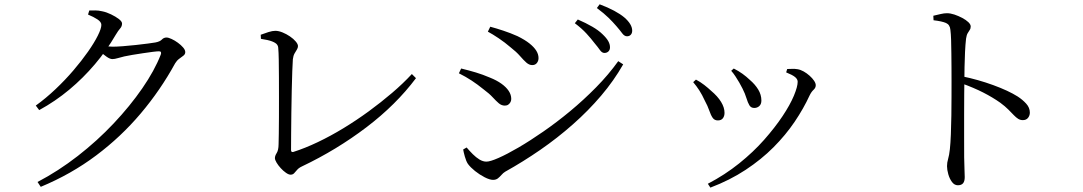

<svg xmlns="http://www.w3.org/2000/svg" viewBox="-20 -819 5015 889"><path d="M145.7 -330.2Q192.3 -363.7 237 -406.1Q281.7 -448.4 320 -493.2Q358.2 -537.9 387.4 -579.6Q416.6 -621.3 432.9 -654.1Q449.3 -686.9 449.3 -703.8Q449.3 -717.2 431.5 -729Q413.8 -740.8 387.6 -751.6L393.4 -770.5Q406.8 -770.8 421.6 -770.7Q436.4 -770.7 453.3 -766.7Q473 -762.8 494.2 -752.5Q515.5 -742.3 530.3 -730.9Q545.1 -719.5 545.1 -710Q545.1 -697 536.2 -687.1Q527.4 -677.3 515.9 -658Q474.1 -586 419.6 -521.8Q365.2 -457.6 300.7 -403.8Q236.3 -350 161.5 -309.2ZM153.8 23.6Q250.3 -26.9 340.3 -96.9Q430.3 -166.9 506.2 -247.4Q582.1 -327.9 638.8 -410Q695.5 -492.1 724.3 -566Q730 -581.5 716.1 -581.5Q708.1 -581.5 687.6 -579Q667.1 -576.5 641.3 -572.5Q615.5 -568.5 592.5 -564.8Q569.4 -561.1 555.6 -557.8Q539.6 -554.2 525.3 -549.8Q510.9 -545.4 500.2 -545.4Q488.8 -545.4 472.7 -557Q456.7 -568.5 438.6 -582.8L453.9 -607.4Q469.3 -605.4 480.5 -604.1Q491.7 -602.8 501.1 -602.8Q519 -602.8 548.3 -605Q577.6 -607.3 608.6 -610.6Q639.5 -613.9 664.5 -617.3Q689.5 -620.7 699.5 -622.4Q720.7 -626.4 729.5 -635.9Q738.3 -645.3 751 -645.3Q759.8 -645.3 774.5 -638.5Q789.3 -631.7 803.6 -621.2Q818 -610.7 827.9 -599.2Q837.8 -587.7 837.8 -577.6Q837.8 -567.9 829.1 -561.2Q820.3 -554.4 809.5 -546.6Q798.7 -538.7 791 -525.9Q722.9 -401.6 631.5 -293.5Q540.2 -185.4 424.9 -99Q309.7 -12.5 168.7 46.1Z M1187.2 -658.1Q1204.8 -664.8 1223.3 -670.6Q1241.8 -676.3 1254.8 -676.3Q1269.9 -676.3 1288.1 -668.9Q1306.2 -661.6 1322.7 -650.3Q1339.2 -639.1 1349.4 -626.8Q1359.7 -614.6 1359.7 -605.5Q1359.7 -597.6 1354.6 -589.4Q1349.4 -581.3 1343.7 -571.2Q1338 -561.2 1336 -544.6Q1334.8 -528 1333.3 -489.2Q1331.9 -450.4 1330.8 -399.6Q1329.7 -348.7 1329 -295.7Q1328.4 -242.6 1328 -197.3Q1327.6 -152 1327.6 -124.3Q1327.6 -113 1337.9 -115.4Q1392.3 -132.7 1451.6 -161Q1510.8 -189.2 1570.6 -225.6Q1630.4 -262 1687.3 -303.5Q1744.2 -345.1 1795.4 -388.8Q1846.6 -432.5 1887 -476.2L1906.1 -457.1Q1813.8 -333.9 1676.4 -229.5Q1538.9 -125.1 1378.7 -48.8Q1363.2 -41.6 1355.7 -32.5Q1348.2 -23.5 1341.9 -16.9Q1335.7 -10.2 1325.4 -10.2Q1316.5 -10.2 1304 -19Q1291.4 -27.8 1279.8 -40.5Q1268.1 -53.3 1260.5 -66.1Q1252.9 -78.9 1252.9 -87Q1252.9 -97.6 1261.3 -110.7Q1269.6 -123.9 1269.9 -150.8Q1270.3 -166.3 1270.9 -199.6Q1271.5 -232.9 1271.6 -277Q1271.7 -321.2 1271.7 -368.7Q1271.7 -416.2 1271.5 -461.4Q1271.3 -506.6 1270.7 -542.1Q1270.1 -577.6 1268.3 -596.6Q1268.1 -605.8 1262.3 -613.2Q1256.5 -620.7 1239.7 -627.3Q1222.9 -633.9 1188.2 -639.2Z M2732.6 -619.5Q2717.2 -639.9 2695.6 -663.5Q2674 -687.1 2641.6 -711.5L2655.3 -728.8Q2693 -712.6 2722.3 -695.5Q2751.6 -678.5 2769.5 -660.8Q2788.5 -642.8 2796.4 -628.5Q2804.4 -614.3 2804.4 -600Q2804.4 -587.8 2797.1 -580.8Q2789.7 -573.8 2778.6 -573.8Q2767.2 -573.8 2757.7 -587.4Q2748.3 -600.9 2732.6 -619.5ZM2834.3 -697.7Q2817.6 -717.1 2797.5 -736.8Q2777.4 -756.6 2743.7 -781.8L2756.4 -799.1Q2794.7 -784.8 2823.5 -769.3Q2852.3 -753.8 2870.6 -738.4Q2907.2 -706.7 2907.2 -677Q2907.2 -665.3 2900.6 -658.1Q2894.1 -651 2883.2 -651Q2871.1 -651 2860.9 -664.8Q2850.7 -678.7 2834.3 -697.7ZM2238.9 -672.4 2250 -695.3Q2277.8 -687.9 2310.8 -676.9Q2343.9 -666 2376.1 -651.6Q2410.3 -634.8 2431.5 -617.9Q2452.6 -601 2463.1 -584.3Q2473.5 -567.6 2473.5 -550Q2473.5 -537 2465.9 -527.3Q2458.3 -517.6 2444.3 -517.6Q2430.3 -517.6 2417.2 -529.1Q2404.2 -540.6 2387.5 -559.9Q2370.7 -579.2 2343.7 -600.2Q2318.3 -622.1 2289.2 -641.7Q2260.2 -661.2 2238.9 -672.4ZM2842.6 -535.8 2865.5 -521Q2822.6 -445.6 2763.4 -376Q2704.3 -306.4 2632.6 -243.2Q2561 -179.9 2481.5 -125Q2402 -70.1 2319.4 -24.1Q2309.9 -18.4 2301.9 -9.1Q2293.9 0.1 2285.2 7Q2276.4 13.8 2262.9 13.8Q2247.6 13.8 2224.1 1.8Q2200.7 -10.2 2179.4 -27.2Q2158.2 -44.2 2146.7 -59.9Q2138.2 -72.6 2132.2 -94.4Q2126.2 -116.1 2124.6 -126.9L2140.6 -136.1Q2154.3 -120 2169.2 -105.1Q2184.1 -90.2 2200.1 -80.4Q2216.2 -70.6 2232.4 -70.6Q2249.3 -70.6 2288.3 -87.7Q2327.4 -104.9 2380.6 -135.9Q2433.9 -167 2495.5 -209.7Q2557.2 -252.3 2620.1 -304.4Q2682.9 -356.5 2740.3 -414.9Q2797.7 -473.2 2842.6 -535.8ZM2104.8 -479.7 2115.2 -501.8Q2153.2 -492.6 2184 -483.3Q2214.9 -474 2248.4 -459.7Q2279.5 -447.3 2301.5 -431.6Q2323.5 -415.9 2335.3 -398.2Q2347.2 -380.5 2347.2 -360.9Q2347.2 -353.2 2343.7 -346.3Q2340.1 -339.4 2333.6 -334.7Q2327.1 -330 2317.5 -330Q2302.2 -330 2289.5 -340.8Q2276.8 -351.7 2261.1 -368.7Q2245.4 -385.8 2219.2 -405.2Q2190.9 -428.2 2163.7 -446Q2136.5 -463.8 2104.8 -479.7Z M3365.6 -491.3 3377.5 -501.7Q3400 -490.2 3417.8 -477.4Q3435.6 -464.6 3452.1 -448.9Q3475.9 -428.6 3490.7 -404.5Q3505.4 -380.4 3505.4 -353.4Q3505.4 -336.8 3495.7 -327.9Q3485.9 -319.1 3472.4 -319.1Q3457.3 -319.1 3449.8 -331.5Q3442.4 -343.9 3436.2 -364.5Q3430 -385.2 3417.8 -409.3Q3411.2 -422.7 3402.8 -437.1Q3394.4 -451.5 3385.2 -465.5Q3376 -479.6 3365.6 -491.3ZM3269.2 49.7 3257.5 31.9Q3336.9 -9.7 3402.4 -62.3Q3467.9 -114.9 3518.1 -171.7Q3568.3 -228.6 3603.3 -281.1Q3638.3 -333.6 3655.9 -375.8Q3673.4 -418 3673.4 -440.4Q3673.4 -452.2 3661.4 -462.2Q3649.4 -472.1 3620.1 -483.9L3624.9 -499.5Q3635.3 -499.5 3647.7 -500.1Q3660.2 -500.8 3672.4 -498.6Q3686.5 -496.4 3701.1 -488.2Q3715.6 -480 3728.6 -468.4Q3741.6 -456.8 3749.3 -445.2Q3757.1 -433.6 3757.1 -424.3Q3757.1 -412.3 3746.9 -403.1Q3736.7 -393.8 3728.5 -376.8Q3700.8 -316.5 3659.4 -255.2Q3617.9 -193.8 3561.5 -137.1Q3505 -80.4 3432.3 -32.5Q3359.5 15.5 3269.2 49.7ZM3189.6 -438.6 3202.4 -450.4Q3222.4 -439.9 3240.9 -425.6Q3259.3 -411.2 3272.3 -398.9Q3303.2 -373 3318.9 -346.9Q3334.7 -320.9 3334.7 -296.7Q3334.7 -281.2 3327 -271.3Q3319.3 -261.4 3303.8 -261.4Q3288.3 -261.4 3279.9 -273.4Q3271.4 -285.5 3264.3 -306.5Q3257.2 -327.6 3242.9 -354Q3231.4 -379.5 3217.9 -400.5Q3204.4 -421.4 3189.6 -438.6Z M4301.5 -746.1Q4320.5 -750.4 4335.9 -754.1Q4351.2 -757.8 4364.6 -757.8Q4380.6 -757.8 4399.2 -751.6Q4417.8 -745.3 4435.3 -736.1Q4452.8 -726.8 4463.7 -716.4Q4474.6 -705.9 4474.6 -696.6Q4474.6 -686.7 4470 -680.3Q4465.5 -673.8 4460.5 -665.2Q4455.5 -656.7 4453 -639.8Q4450 -613.5 4448.3 -578.6Q4446.6 -543.6 4446 -508.4Q4445.4 -473.3 4445.2 -444.7Q4445 -423.7 4444.5 -382.3Q4444 -340.9 4444.1 -289.4Q4444.2 -237.9 4444.1 -185.8Q4444 -133.6 4444.3 -90.4Q4444.7 -57.3 4445.8 -34.7Q4446.9 -12.2 4446.9 0.8Q4446.9 20.5 4439.1 29.7Q4431.4 38.8 4415.1 38.8Q4399.1 38.8 4387.9 23.7Q4376.7 8.6 4370.8 -12.2Q4364.9 -32.9 4364.9 -49.9Q4364.9 -66.4 4369.9 -83Q4374.9 -99.5 4378.1 -128.2Q4381.1 -156.2 4382.7 -197.4Q4384.3 -238.7 4385 -284.3Q4385.6 -330 4385.7 -371.8Q4385.8 -413.7 4385.8 -442.2Q4385.8 -472.6 4385.6 -506.3Q4385.3 -540.1 4385 -572.9Q4384.7 -605.6 4383.8 -634.1Q4382.9 -662.7 4380.5 -681Q4378.4 -704.7 4360.1 -712.6Q4341.9 -720.6 4302.5 -725.2ZM4433.8 -465.9Q4508.7 -450.5 4578.9 -424.9Q4649 -399.3 4691.9 -372.3Q4714.9 -357.4 4731.6 -338.9Q4748.4 -320.4 4748.4 -297.5Q4748.4 -284.1 4740.1 -273.4Q4731.7 -262.8 4715.9 -262.8Q4704.1 -262.8 4694.5 -268.7Q4684.9 -274.7 4674.3 -285.7Q4663.8 -296.7 4649 -311.6Q4634.2 -326.5 4611.7 -343.2Q4576.3 -368.2 4532.5 -390.6Q4488.7 -412.9 4433.8 -432.6Z"/></svg>

Font: Early Summer Mincho VF
Style: Regular
Weight: 250
Designer: GuiWonder
Version: Version 1.002